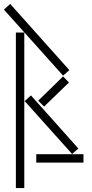

<svg xmlns="http://www.w3.org/2000/svg" viewBox="-20 -830 471 980"><path d="M0 -781 302 -444 334 -472 32 -810ZM61 130H104V-664H61ZM175 -316 205 -286 332 -409 302 -440ZM106 -314 348 -44 380 -72 138 -343ZM165 0H406V-43H165Z"/></svg>

Font: Anthony
Style: Regular
Weight: 400
Designer: Sun Young Oh
Foundry: Velvetyne Type Foundry
Version: Version 1.000;hotconv 1.0.109;makeotfexe 2.5.65596